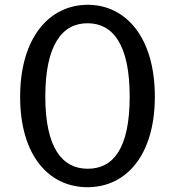

<svg xmlns="http://www.w3.org/2000/svg" viewBox="-20 -772 733 801"><path d="M346 -752C186 -752 64 -615 64 -368C64 -123 184 9 345 9C506 9 626 -124 626 -369C626 -616 505 -752 346 -752ZM346 -68C239 -68 169 -156 169 -369C169 -584 239 -675 345 -675C452 -675 521 -585 521 -369C521 -155 454 -68 346 -68Z"/></svg>

Font: 18Franklin
Style: Regular
Weight: 400
Designer: Pablo Impallari, Rodrigo Fuenzalida (Modified by Dan O. Williams)
Version: Version 0.025;PS 000.025;hotconv 1.0.88;makeotf.lib2.5.64775